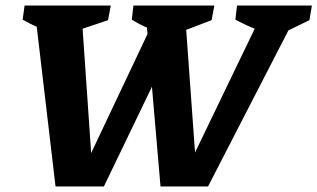

<svg xmlns="http://www.w3.org/2000/svg" viewBox="-20 -675 1149 695"><path d="M181 0 113 -578Q88 -589 62 -604L69 -655H381L371 -602L279 -571L310 -121L514 -552L512 -575Q484 -587 457 -604L463 -655H756L746 -602L654 -567L686 -123L902 -571Q867 -585 832 -604L838 -655H1109L1100 -602L1024 -565L733 0H561L530 -361L356 0Z"/></svg>

Font: Piazzolla
Style: Bold Italic
Weight: 700
Italic angle: -11.3°
Designer: Juan Pablo del Peral
Foundry: Huerta Tipografica
Version: Version 1.330